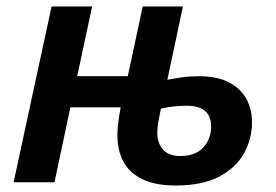

<svg xmlns="http://www.w3.org/2000/svg" viewBox="-20 -562 850 592"><path d="M521 10Q459 10 419 -9.5Q379 -29 360.5 -63.5Q342 -98 342 -146Q342 -159 343.5 -173Q345 -187 347 -201.5Q349 -216 352 -231H197L148 0H22L139 -542H264L218 -327H374L420 -542H544L496 -316Q516 -320 540.5 -323.5Q565 -327 594 -327Q648 -327 684 -309Q720 -291 738.5 -259Q757 -227 757 -184Q757 -135 733 -90.5Q709 -46 657 -18Q605 10 521 10ZM537 -81Q560 -81 578 -88Q596 -95 607.5 -108Q619 -121 625 -137Q631 -153 631 -171Q631 -193 623 -207Q615 -221 598.5 -228.5Q582 -236 555 -236Q538 -236 517.5 -234Q497 -232 476 -227Q470 -198 467.5 -182.5Q465 -167 465 -152Q465 -122 482 -101.5Q499 -81 537 -81Z"/></svg>

Font: Noto Sans Display SemiBold
Style: Italic
Weight: 600
Italic angle: -12°
Designer: Monotype Design Team
Foundry: Monotype Imaging Inc.
Version: Version 2.003